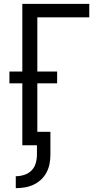

<svg xmlns="http://www.w3.org/2000/svg" viewBox="-20 -755 540 998"><path d="M62 223V161Q84 161 106 154Q128 147 143.5 131.5Q159 116 165.5 94Q172 72 172 50V0H96V-322H29V-383H96V-735H444V-665H174V-383H277V-322H174V-70H242V50Q242 73 237.5 96.5Q233 120 222 141Q211 162 193.5 178.5Q176 195 154.5 205Q133 215 109.5 219Q86 223 62 223Z"/></svg>

Font: Iosevka srxl
Style: Regular
Weight: 400
Monospace: yes
Designer: Belleve Invis
Foundry: Belleve Invis
Version: Version 33.0.1; ttfautohint (v1.8.3)